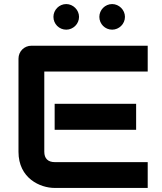

<svg xmlns="http://www.w3.org/2000/svg" viewBox="-20 -925 796 945"><path d="M650 -414H249V-286H650ZM707 -127H250C216 -127 198 -145 198 -178V-573H707V-700H135C99 -700 71 -672 71 -636V-178C71 -47 178 0 249 0H707ZM369 -842C369 -876 340 -905 306 -905C271 -905 243 -876 243 -842C243 -807 271 -779 306 -779C340 -779 369 -807 369 -842ZM595 -842C595 -876 566 -905 532 -905C497 -905 469 -876 469 -842C469 -807 497 -779 532 -779C566 -779 595 -807 595 -842Z"/></svg>

Font: Audiowide
Style: Regular
Weight: 400
Designer: Astigmatic (AOETI)
Foundry: Astigmatic (AOETI)
Version: Version 1.002